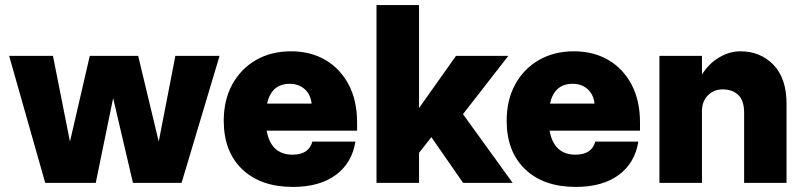

<svg xmlns="http://www.w3.org/2000/svg" viewBox="-20 -720 3159 756"><path d="M16 -500H188.5L255.5 -162.5L333.5 -500H524L605 -162.5L670.5 -500H844.5L695 0H503.5L425.5 -333.5L357 0H158Z M861 -244.5Q861 -326 894.5 -387.5Q928 -449 987.8 -483.5Q1047.5 -518 1126 -518Q1202.5 -518 1261 -484Q1319.5 -450 1352.8 -387Q1386 -324 1386 -238V-205.5H1030Q1047 -111 1132 -111Q1196 -111 1210 -162.5H1379.5Q1366 -78 1302 -31Q1238 16 1133.5 16Q1006.5 16 933.8 -53.5Q861 -123 861 -244.5ZM1120.5 -390Q1049 -390 1031.5 -312H1207Q1203 -348 1179.8 -369Q1156.5 -390 1120.5 -390Z M1775.5 -500H1981.5L1803 -270.5L1998.5 0H1803.5L1678.5 -180L1630 -118.5V0H1462.5V-700H1630V-294.5Z M1975 -244.5Q1975 -326 2008.5 -387.5Q2042 -449 2101.8 -483.5Q2161.5 -518 2240 -518Q2316.5 -518 2375 -484Q2433.5 -450 2466.8 -387Q2500 -324 2500 -238V-205.5H2144Q2161 -111 2246 -111Q2310 -111 2324 -162.5H2493.5Q2480 -78 2416 -31Q2352 16 2247.5 16Q2120.5 16 2047.8 -53.5Q1975 -123 1975 -244.5ZM2234.5 -390Q2163 -390 2145.5 -312H2321Q2317 -348 2293.8 -369Q2270.5 -390 2234.5 -390Z M2910 -276Q2910 -324 2887 -346Q2864 -368 2825.5 -368Q2790 -368 2767 -344.2Q2744 -320.5 2744 -283V0H2576.5V-500H2744V-426.5Q2771.5 -470.5 2812.2 -494.2Q2853 -518 2895 -518Q2974.5 -518 3025.8 -464.5Q3077 -411 3077 -311.5V0H2910Z"/></svg>

Font: Overused Grotesk ExtraBold
Style: Regular
Weight: 800
Version: Version 0.004